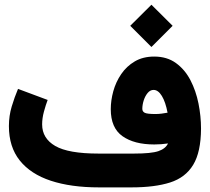

<svg xmlns="http://www.w3.org/2000/svg" viewBox="-20 -812 910 832"><path d="M544.4 -700.2 636.2 -791.5 728 -700.2 636.2 -608.4ZM708 -190.4Q678.2 -186 648.4 -186Q561.5 -186 510.7 -221.9Q460 -257.8 460 -338.9Q460 -376.5 470.9 -416.5Q481.9 -456.5 505.1 -490.7Q528.3 -524.9 564 -545.9Q599.6 -566.9 648.4 -566.9Q703.6 -566.9 742.4 -538.8Q781.2 -510.7 805.2 -464.6Q829.1 -418.5 840.1 -363.5Q851.1 -308.6 851.1 -254.4Q850.6 -152.8 817.1 -97.7Q783.7 -42.5 717 -21.2Q650.4 0 550.3 0H408.7Q287.6 0 200.2 -28.8Q112.8 -57.6 65.7 -116.5Q18.6 -175.3 18.6 -265.6Q18.6 -310.1 30.8 -350.6Q43 -391.1 58.1 -426.8L186.5 -378.9Q178.2 -356.9 170.4 -328.4Q162.6 -299.8 162.6 -272.9Q162.6 -212.4 219.5 -179.4Q276.4 -146.5 406.7 -146.5H560.5Q635.3 -146.5 666.3 -157Q697.3 -167.5 708 -190.4ZM706.1 -323.7Q697.3 -370.1 681.4 -396.2Q665.5 -422.4 645.5 -422.4Q630.9 -422.4 619.9 -409.2Q608.9 -396 602.8 -377Q596.7 -357.9 596.7 -340.3Q596.7 -328.6 607.4 -323.2Q618.2 -317.9 653.8 -317.9Q666.5 -317.9 679.9 -319.6Q693.4 -321.3 706.1 -323.7Z"/></svg>

Font: Vazir Black FD-UI
Style: Black-FD-UI
Weight: 900
Designer: Saber Rastikerdar
Foundry: Saber Rastikerdar
Version: Version 30.0.0